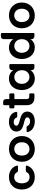

<svg xmlns="http://www.w3.org/2000/svg" viewBox="1704 -2484 788 4235"><g transform="rotate(-90 2097.5 -366.0)"><path d="M309 -562C149 -562 35 -451 35 -277C35 -102 149 8 309 8C435 8 526 -58 562 -161C568 -179 558 -190 540 -190H447C433 -190 424 -184 417 -171C398 -130 361 -107 307 -107C229 -107 172 -165 172 -277C172 -389 229 -447 307 -447C361 -447 399 -422 417 -383C424 -369 433 -363 447 -363H541C558 -363 568 -374 563 -392C526 -499 436 -562 309 -562Z M928 8C1088 8 1215 -102 1215 -277C1215 -452 1091 -562 931 -562C772 -562 647 -452 647 -277C647 -102 768 8 928 8ZM928 -109C851 -109 784 -163 784 -277C784 -392 853 -445 930 -445C1006 -445 1078 -392 1078 -277C1078 -163 1004 -109 928 -109Z M1541 8C1672 8 1755 -62 1755 -156C1752 -359 1443 -292 1443 -400C1443 -434 1473 -457 1525 -457C1574 -457 1606 -435 1618 -402C1624 -388 1632 -380 1646 -380H1724C1741 -380 1751 -390 1748 -407C1728 -501 1651 -562 1529 -562C1394 -562 1314 -488 1314 -398C1314 -193 1627 -261 1627 -157C1627 -123 1596 -96 1539 -96C1489 -96 1453 -118 1439 -151C1433 -165 1426 -173 1412 -173H1326C1310 -173 1299 -163 1303 -146C1323 -55 1414 8 1541 8Z M1895 -665V-554H1851C1834 -554 1825 -544 1825 -528V-467C1825 -451 1834 -442 1851 -442H1895V-174C1895 -45 1964 0 2071 0H2131C2147 0 2156 -9 2156 -26V-89C2156 -105 2147 -114 2131 -114H2092C2046 -114 2030 -131 2030 -173V-442H2130C2146 -442 2156 -451 2156 -467V-528C2156 -544 2146 -554 2130 -554H2030V-623C2030 -667 2006 -690 1962 -690H1920C1904 -690 1895 -681 1895 -665Z M2481 -562C2340 -562 2229 -452 2229 -278C2229 -105 2340 8 2480 8C2570 8 2635 -35 2667 -88V-68C2667 -24 2691 0 2735 0H2777C2794 0 2803 -9 2803 -26V-528C2803 -544 2794 -554 2777 -554H2735C2691 -554 2667 -530 2667 -486V-466C2636 -518 2572 -562 2481 -562ZM2517 -444C2597 -444 2667 -383 2667 -277C2667 -170 2597 -110 2517 -110C2436 -110 2366 -171 2366 -278C2366 -385 2436 -444 2517 -444Z M3167 -562C3025 -562 2914 -452 2914 -278C2914 -105 3025 8 3166 8C3255 8 3320 -34 3352 -89V-68C3352 -24 3376 0 3420 0H3462C3479 0 3488 -9 3488 -26V-715C3488 -731 3479 -740 3462 -740H3420C3376 -740 3352 -716 3352 -673V-467C3317 -523 3246 -562 3167 -562ZM3202 -444C3282 -444 3352 -383 3352 -277C3352 -170 3282 -110 3202 -110C3121 -110 3051 -171 3051 -278C3051 -385 3121 -444 3202 -444Z M3873 8C4033 8 4160 -102 4160 -277C4160 -452 4036 -562 3876 -562C3717 -562 3592 -452 3592 -277C3592 -102 3713 8 3873 8ZM3873 -109C3796 -109 3729 -163 3729 -277C3729 -392 3798 -445 3875 -445C3951 -445 4023 -392 4023 -277C4023 -163 3949 -109 3873 -109Z"/></g></svg>

Font: Arvore Sans SemiBold
Style: Regular
Weight: 600
Designer: Jonny Pinhorn (Latin) Dan Schunck (customization for Arvore)
Version: Version 1.000;Glyphs 3.3 (3305)